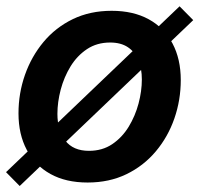

<svg xmlns="http://www.w3.org/2000/svg" viewBox="-24 -582 648 624"><path d="M260.7 11.2Q189.9 11.2 139.9 -16.6Q89.8 -44.4 63 -95Q36.1 -145.5 36.1 -213.4Q36.1 -278.8 57.1 -338.6Q78.1 -398.4 117.4 -445.6Q156.7 -492.7 212.6 -519.8Q268.6 -546.9 338.9 -546.9Q409.2 -546.9 459.5 -519.3Q509.8 -491.7 536.6 -440.9Q563.5 -390.1 563.5 -321.8Q563.5 -256.8 542.7 -197Q522 -137.2 482.4 -90.1Q442.9 -43 387 -15.9Q331.1 11.2 260.7 11.2ZM265.1 -91.8Q308.6 -91.8 340.8 -113.5Q373 -135.3 394.3 -170.2Q415.5 -205.1 426.3 -245.6Q437 -286.1 437 -323.7Q437 -359.9 425.5 -386.7Q414.1 -413.6 391.4 -428.7Q368.7 -443.8 334 -443.8Q291 -443.8 258.8 -422.4Q226.6 -400.9 205.3 -366.2Q184.1 -331.5 173.3 -290.8Q162.6 -250 162.6 -211.9Q162.6 -158.2 188.2 -125Q213.9 -91.8 265.1 -91.8ZM40 22.5 -4.4 -22.5 559.6 -561.5 604 -516.6Z"/></svg>

Font: Inter 18pt SemiBold
Style: Italic
Weight: 600
Italic angle: -9.3988°
Designer: Rasmus Andersson
Foundry: rsms
Version: Version 4.001;git-66647c0bb